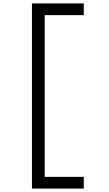

<svg xmlns="http://www.w3.org/2000/svg" viewBox="-20 -965 640 1130"><path d="M168 145V-945H473V-876H191L243 -928V128L191 76H473V145Z"/></svg>

Font: Victor Mono Thin
Style: Regular
Weight: 400
Monospace: yes
Version: Version 1.561;gftools[0.9.30]